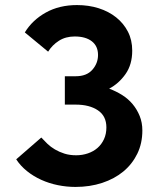

<svg xmlns="http://www.w3.org/2000/svg" viewBox="-20 -730 624 758"><path d="M278 8Q243 8 208.5 1Q174 -6 143 -20Q112 -34 86.5 -54.5Q61 -75 44 -101L143 -187Q154 -175 167 -162.5Q180 -150 197 -140Q214 -130 234.5 -123.5Q255 -117 281 -117Q305 -117 327 -124.5Q349 -132 365 -146Q381 -160 390.5 -180.5Q400 -201 400 -227Q400 -272 366.5 -294.5Q333 -317 279 -317H236V-429H279Q322 -429 344.5 -454.5Q367 -480 367 -513Q367 -548 342.5 -567Q318 -586 275 -586Q239 -586 212.5 -569Q186 -552 170 -526L78 -602Q108 -651 161 -680.5Q214 -710 284 -710Q330 -710 369.5 -697.5Q409 -685 438.5 -661.5Q468 -638 485 -605Q502 -572 502 -530Q502 -475 475.5 -437.5Q449 -400 411 -380Q438 -370 462 -355Q486 -340 503.5 -319Q521 -298 531.5 -272Q542 -246 542 -215Q542 -164 522 -123Q502 -82 467 -53Q432 -24 383.5 -8Q335 8 278 8Z"/></svg>

Font: Tilda Sans Extra Bold
Style: Regular
Weight: 800
Designer: ParaType Ltd
Foundry: ParaType Ltd
Version: Version 1.009